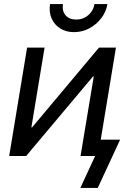

<svg xmlns="http://www.w3.org/2000/svg" viewBox="-20 -762 611 938"><path d="M459 0H373.5L438 -388.2H434.1L107.9 0H24.9L112.3 -529.3H197.8L133.3 -139.6H136.7L463.4 -529.3H546.4ZM341.3 -605Q302.2 -605 273.7 -623.3Q245.1 -641.6 231.7 -672.9Q218.3 -704.1 224.6 -742.2H287.6Q282.2 -708.5 300.3 -687.5Q318.4 -666.5 352.1 -666.5Q374.5 -666.5 393.3 -676Q412.1 -685.5 425 -702.6Q438 -719.7 441.4 -742.2H504.9Q498.5 -704.1 474.6 -672.9Q450.7 -641.6 415.8 -623.3Q380.9 -605 341.3 -605ZM372.6 156.2 444.8 0H413.6L426.3 -79.6H566.9L457.5 156.2Z"/></svg>

Font: Inter 24pt
Style: Italic
Weight: 400
Italic angle: -9.3988°
Designer: Rasmus Andersson
Foundry: rsms
Version: Version 4.001;git-66647c0bb